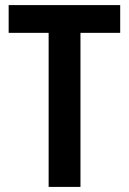

<svg xmlns="http://www.w3.org/2000/svg" viewBox="-20 -734 507 754"><path d="M296 0H171V-605H14V-714H452V-605H296Z"/></svg>

Font: Noto Sans Bengali Condensed SemiBold
Style: Regular
Weight: 600
Width: 3
Designer: Joana Ranito - Universal Thirst; Jelle Bosma - Monotype Design Team
Foundry: Universal Thirst ehf.
Version: Version 3.000; ttfautohint (v1.8.4.7-5d5b)